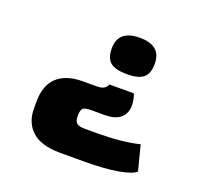

<svg xmlns="http://www.w3.org/2000/svg" viewBox="-107 -583 901 848"><g transform="rotate(20 343.5 -159.0)"><path d="M312 -372Q312 -458 414 -458Q514 -458 514 -372Q514 -325 490 -306Q466 -287 414 -287Q360 -287 336 -306Q312 -325 312 -372ZM80 -4V-37Q80 -113 121.5 -152Q163 -191 243 -191H306Q328 -191 339.5 -197.5Q351 -204 357 -218H472Q482 -191 482 -164Q482 -127 457.5 -105.5Q433 -84 382 -84H320Q290 -84 281.5 -75.5Q273 -67 273 -43V-37Q273 -16 283 -6.5Q293 3 322 3H377Q495 3 577 -17L607 100Q591 117 528.5 128.5Q466 140 367 140H254Q166 140 123 101Q80 62 80 -4Z"/></g></svg>

Font: Gold Bold
Style: Regular
Weight: 400
Designer: jaiki
Version: Version 1.000